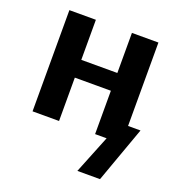

<svg xmlns="http://www.w3.org/2000/svg" viewBox="-132 -635 867 941"><g transform="rotate(20 302.0 -164.5)"><path d="M376 199.2 456.1 0H396V-226.1H208V0H69.8V-527.8H208V-318.8H396V-527.8H534.2V-92.8H599.1L494.1 199.2Z"/></g></svg>

Font: Libra Sans Modern
Style: Bold
Weight: 700
Foundry: Stefan Peev, Context Ltd
Version: Version 1.000